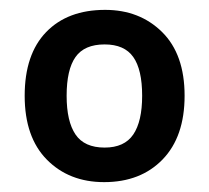

<svg xmlns="http://www.w3.org/2000/svg" viewBox="-20 -742 423 389"><path d="M354 -548Q354 -465 309.5 -419Q265 -373 191 -373Q120 -373 75 -418.5Q30 -464 30 -548Q30 -632 73.5 -677Q117 -722 193 -722Q263 -722 308.5 -677Q354 -632 354 -548ZM115 -548Q115 -496 133 -469.5Q151 -443 192 -443Q232 -443 250 -469.5Q268 -496 268 -548Q268 -601 250 -626.5Q232 -652 192 -652Q151 -652 133 -626.5Q115 -601 115 -548Z"/></svg>

Font: Noto Sans Medefaidrin SemiBold
Style: Regular
Weight: 600
Designer: Dalton Maag Ltd
Foundry: Dalton Maag Ltd
Version: Version 1.002; ttfautohint (v1.8.4.7-5d5b)